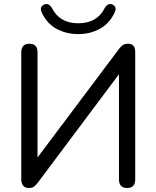

<svg xmlns="http://www.w3.org/2000/svg" viewBox="-20 -930 780 957"><path d="M370 -760Q310 -760 261.5 -786.5Q213 -813 188 -868Q181 -884 185.5 -894Q190 -904 202 -908Q223 -916 239 -890Q277 -814 370 -814Q464 -814 502 -890Q517 -916 539 -908Q550 -904 554.5 -894Q559 -884 552 -869Q527 -814 478.5 -787Q430 -760 370 -760ZM124 7Q86 7 86 -38V-669Q86 -712 127 -712Q167 -712 167 -669V-145L573 -686Q584 -700 593.5 -706Q603 -712 619 -712Q654 -712 654 -670V-36Q654 7 614 7Q573 7 573 -36V-560L168 -19Q158 -6 149 0.5Q140 7 124 7Z"/></svg>

Font: Chiron GoRound TC N
Style: Regular
Weight: 350
Designer: Ryoko NISHIZUKA 西塚涼子 (kana, bopomofo & ideographs); Paul D. Hunt (Latin, Greek & Cyrillic); Sandoll Communications 산돌커뮤니
Foundry: Adobe
Version: Version 1.000;hotconv 1.1.1;makeotfexe 2.6.0